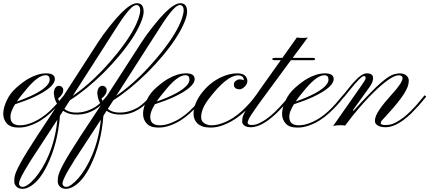

<svg xmlns="http://www.w3.org/2000/svg" viewBox="-66 -791 2673 1195"><path d="M-22.9 -22Q-68.8 -71.8 -22.5 -168.9Q-2.4 -211.9 38.1 -247.3Q78.6 -282.7 109.4 -300.3Q168.9 -334.5 221.2 -334.5Q272.9 -334.5 275.4 -302.2Q278.8 -250 148.4 -188.5Q100.6 -166 27.8 -142.1Q-1 -95.2 -1 -65.7Q-1 -36.1 14.4 -23.7Q29.8 -11.2 59.3 -11.2Q88.9 -11.2 123.3 -23.9Q157.7 -36.6 187.7 -56.2Q217.8 -75.7 242.2 -98.6Q266.6 -121.6 285.4 -142.6Q304.2 -163.6 316.2 -179Q328.1 -194.3 332.5 -198.2L342.8 -189.9Q336.4 -184.6 323.5 -168Q310.5 -151.4 290.8 -130.1Q271 -108.9 245.4 -85.4Q219.7 -62 188.7 -42.2Q157.7 -22.5 121.8 -9.8Q85.9 2.9 53.7 2.9Q21.5 2.9 4.6 -3.7Q-12.2 -10.3 -22.9 -22ZM39.1 -159.2Q186.5 -210.9 229 -262.2Q243.2 -279.3 243.2 -295.4Q243.2 -322.8 217.8 -322.8Q172.9 -322.8 105.5 -244.1Q58.6 -189.5 39.1 -159.2Z M307.1 -70.3Q293.5 105.5 225.6 242.2Q181.6 331.1 127 366.2Q99.1 384.3 74.7 384.3Q50.3 384.3 36.9 370.8Q23.4 357.4 22.9 340.6Q22.5 323.7 25.1 308.6Q27.8 293.5 36.9 272.7Q45.9 252 61.8 222.9Q77.6 193.8 103 152.8L164.1 56.6L293 -138.7Q278.3 -161.6 272.9 -184.6Q267.6 -207.5 269.8 -222.2Q272 -236.8 280.3 -246.8Q288.6 -256.8 300.5 -256.8Q312.5 -256.8 320.1 -249Q327.6 -241.2 327.6 -231.4Q327.6 -221.7 325 -214.6Q322.3 -207.5 317.9 -201.2Q307.6 -185.5 295.9 -179.7Q297.9 -168.9 304.2 -155.8L543.9 -527.3Q575.2 -575.7 616.9 -627.9Q658.7 -680.2 688 -709.5Q749.5 -771 785.6 -771Q806.6 -771 816.9 -758.8Q827.1 -746.6 828.1 -720.5Q829.1 -694.3 809.6 -648.2Q790 -602.1 755.9 -550Q721.7 -498 676 -443.6Q630.4 -389.2 579.1 -337.9Q470.7 -231.4 369.1 -167L334.5 -113.3Q357.9 -93.3 395.8 -90.8Q433.6 -88.4 467.8 -98.9Q502 -109.4 527.8 -126Q563 -148.9 602.5 -197.8L613.8 -189.9Q608.4 -185.1 599.1 -173.8Q589.8 -162.6 575.9 -149.2Q562 -135.7 543.7 -121.8Q525.4 -107.9 502 -97.2Q449.7 -72.8 388.2 -79.1Q353 -83 327.1 -101.6ZM386.7 -194.3Q527.8 -290.5 665 -461.4Q765.6 -586.4 796.4 -677.7Q815.4 -734.4 798.8 -752.9Q792.5 -759.8 783.9 -759.8Q775.4 -759.8 764.6 -753.2Q753.9 -746.6 738.3 -729.5Q707.5 -695.3 662.6 -625ZM291 -45.9 126.5 206.1 87.4 270.5Q52.2 331.5 52.2 351.6Q52.2 359.9 58.3 366Q64.5 372.1 76.4 372.1Q88.4 372.1 108.2 358.4Q127.9 344.7 150.1 319.3Q172.4 293.9 195.1 257.1Q217.8 220.2 237.3 173.8Q280.3 70.3 291 -45.9Z M577.6 -70.3Q564 105.5 496.1 242.2Q452.1 331.1 397.5 366.2Q369.6 384.3 345.2 384.3Q320.8 384.3 307.4 370.8Q293.9 357.4 293.5 340.6Q293 323.7 295.7 308.6Q298.3 293.5 307.4 272.7Q316.4 252 332.3 222.9Q348.1 193.8 373.5 152.8L434.6 56.6L563.5 -138.7Q548.8 -161.6 543.5 -184.6Q538.1 -207.5 540.3 -222.2Q542.5 -236.8 550.8 -246.8Q559.1 -256.8 571 -256.8Q583 -256.8 590.6 -249Q598.1 -241.2 598.1 -231.4Q598.1 -221.7 595.5 -214.6Q592.8 -207.5 588.4 -201.2Q578.1 -185.5 566.4 -179.7Q568.4 -168.9 574.7 -155.8L814.5 -527.3Q845.7 -575.7 887.5 -627.9Q929.2 -680.2 958.5 -709.5Q1020 -771 1056.2 -771Q1077.1 -771 1087.4 -758.8Q1097.7 -746.6 1098.6 -720.5Q1099.6 -694.3 1080.1 -648.2Q1060.5 -602.1 1026.4 -550Q992.2 -498 946.5 -443.6Q900.9 -389.2 849.6 -337.9Q741.2 -231.4 639.6 -167L605 -113.3Q628.4 -93.3 666.3 -90.8Q704.1 -88.4 738.3 -98.9Q772.5 -109.4 798.3 -126Q833.5 -148.9 873 -197.8L884.3 -189.9Q878.9 -185.1 869.6 -173.8Q860.4 -162.6 846.4 -149.2Q832.5 -135.7 814.2 -121.8Q795.9 -107.9 772.5 -97.2Q720.2 -72.8 658.7 -79.1Q623.5 -83 597.7 -101.6ZM657.2 -194.3Q798.3 -290.5 935.5 -461.4Q1036.1 -586.4 1066.9 -677.7Q1085.9 -734.4 1069.3 -752.9Q1063 -759.8 1054.4 -759.8Q1045.9 -759.8 1035.2 -753.2Q1024.4 -746.6 1008.8 -729.5Q978 -695.3 933.1 -625ZM561.5 -45.9 397 206.1 357.9 270.5Q322.8 331.5 322.8 351.6Q322.8 359.9 328.9 366Q335 372.1 346.9 372.1Q358.9 372.1 378.7 358.4Q398.4 344.7 420.7 319.3Q442.9 293.9 465.6 257.1Q488.3 220.2 507.8 173.8Q550.8 70.3 561.5 -45.9Z M847.2 -22Q801.3 -71.8 847.7 -168.9Q867.7 -211.9 908.2 -247.3Q948.7 -282.7 979.5 -300.3Q1039.1 -334.5 1091.3 -334.5Q1143.1 -334.5 1145.5 -302.2Q1148.9 -250 1018.6 -188.5Q970.7 -166 897.9 -142.1Q869.1 -95.2 869.1 -65.7Q869.1 -36.1 884.5 -23.7Q899.9 -11.2 929.4 -11.2Q959 -11.2 993.4 -23.9Q1027.8 -36.6 1057.9 -56.2Q1087.9 -75.7 1112.3 -98.6Q1136.7 -121.6 1155.5 -142.6Q1174.3 -163.6 1186.3 -179Q1198.2 -194.3 1202.6 -198.2L1212.9 -189.9Q1206.5 -184.6 1193.6 -168Q1180.7 -151.4 1160.9 -130.1Q1141.1 -108.9 1115.5 -85.4Q1089.8 -62 1058.8 -42.2Q1027.8 -22.5 991.9 -9.8Q956.1 2.9 923.8 2.9Q891.6 2.9 874.8 -3.7Q857.9 -10.3 847.2 -22ZM909.2 -159.2Q1056.6 -210.9 1099.1 -262.2Q1113.3 -279.3 1113.3 -295.4Q1113.3 -322.8 1087.9 -322.8Q1043 -322.8 975.6 -244.1Q928.7 -189.5 909.2 -159.2Z M1451.2 -293.5Q1450.2 -321.8 1415.5 -321.8Q1344.7 -321.8 1232.4 -174.3Q1186 -112.8 1186 -63Q1186 -41.5 1197.8 -30.3Q1218.3 -11.2 1250.2 -11.2Q1282.2 -11.2 1318.1 -24.4Q1354 -37.6 1384.8 -57.6Q1415.5 -77.6 1440.9 -101.3Q1466.3 -125 1484.9 -145.8Q1503.4 -166.5 1514.2 -181.2Q1524.9 -195.8 1526.9 -198.2L1537.6 -189.9L1524.4 -172.4Q1432.6 -51.8 1319.3 -10.7Q1281.2 2.9 1247.6 2.9Q1213.9 2.9 1194.8 -3.9Q1175.8 -10.7 1163.1 -22.5Q1138.7 -46.4 1138.7 -82Q1138.7 -151.9 1199.2 -224.1Q1246.6 -280.8 1311.5 -311Q1364.3 -335.4 1414.1 -334.5Q1458 -333 1469.7 -304.7Q1481.4 -275.9 1457 -252Q1440.9 -235.4 1425.8 -235.4Q1390.6 -235.4 1389.6 -264.2Q1389.2 -277.8 1400.1 -286.9Q1411.1 -295.9 1421.9 -296.9Q1437.5 -297.9 1451.2 -291.5Z M1475.1 -28.3Q1475.1 -13.7 1498.5 -13.2Q1522 -12.7 1545.7 -23.4Q1569.3 -34.2 1592.8 -50.8Q1616.2 -67.4 1638.2 -88.1Q1660.2 -108.9 1679.2 -129.4Q1698.2 -149.9 1713.4 -168L1738.8 -198.2L1749.5 -189.9L1724.1 -160.6Q1587.9 1 1495.1 1Q1468.3 1 1454.8 -9.8Q1441.4 -20.5 1441.4 -33.2Q1441.4 -45.9 1442.6 -54.2Q1443.8 -62.5 1447.8 -72.5Q1451.7 -82.5 1459.2 -96.2Q1466.8 -109.9 1479.5 -129.4L1555.7 -239.3L1681.6 -416.5H1643.1Q1628.4 -416.5 1628.4 -423.6Q1628.4 -430.7 1647 -430.7H1691.4L1781.7 -557.6Q1815.9 -552.2 1849.6 -557.6L1755.4 -430.7H1881.3Q1895 -430.7 1895 -423.6Q1895 -416.5 1882.8 -416.5H1744.6L1542.5 -141.6Q1490.2 -67.9 1482.7 -50.8Q1475.1 -33.7 1475.1 -28.3Z M1712.4 -22Q1666.5 -71.8 1712.9 -168.9Q1732.9 -211.9 1773.4 -247.3Q1814 -282.7 1844.7 -300.3Q1904.3 -334.5 1956.5 -334.5Q2008.3 -334.5 2010.7 -302.2Q2014.2 -250 1883.8 -188.5Q1835.9 -166 1763.2 -142.1Q1734.4 -95.2 1734.4 -65.7Q1734.4 -36.1 1749.8 -23.7Q1765.1 -11.2 1794.7 -11.2Q1824.2 -11.2 1858.6 -23.9Q1893.1 -36.6 1923.1 -56.2Q1953.1 -75.7 1977.5 -98.6Q2002 -121.6 2020.8 -142.6Q2039.6 -163.6 2051.5 -179Q2063.5 -194.3 2067.9 -198.2L2078.1 -189.9Q2071.8 -184.6 2058.8 -168Q2045.9 -151.4 2026.1 -130.1Q2006.3 -108.9 1980.7 -85.4Q1955.1 -62 1924.1 -42.2Q1893.1 -22.5 1857.2 -9.8Q1821.3 2.9 1789.1 2.9Q1756.8 2.9 1740 -3.7Q1723.1 -10.3 1712.4 -22ZM1774.4 -159.2Q1921.9 -210.9 1964.4 -262.2Q1978.5 -279.3 1978.5 -295.4Q1978.5 -322.8 1953.1 -322.8Q1908.2 -322.8 1840.8 -244.1Q1793.9 -189.5 1774.4 -159.2Z M2082 -9.3Q2068.8 -11.7 2052.7 -11.7Q2026.9 -11.7 2007.3 -6.8L2176.8 -249Q2208.5 -293.5 2209.5 -301.8Q2211.4 -317.9 2199.2 -317.9Q2181.2 -317.9 2109.4 -228.5L2078.1 -189.9Q2074.2 -188 2070.1 -192.1Q2065.9 -196.3 2067.9 -198.2Q2082 -213.4 2099.9 -236.6Q2117.7 -259.8 2137.2 -281.2Q2185.1 -334.5 2216.8 -334.5Q2270.5 -334.5 2251 -279.3Q2247.1 -267.6 2233.9 -249L2131.3 -106.4L2133.8 -101.1Q2256.8 -235.8 2308.6 -279.3Q2357.9 -320.3 2382.1 -327.4Q2406.2 -334.5 2421.6 -334.5Q2437 -334.5 2448 -330.1Q2459 -325.7 2465.8 -318.8Q2478.5 -306.2 2478.3 -288.3Q2478 -270.5 2471.4 -252Q2464.8 -233.4 2449.2 -208Q2416.5 -155.8 2338.9 -71.8Q2306.6 -38.1 2305.2 -32.5Q2303.7 -26.9 2303.7 -23.9Q2303.7 -12.7 2333.7 -12.7Q2363.8 -12.7 2389.9 -25.1Q2416 -37.6 2441.2 -56.6Q2466.3 -75.7 2489 -98.4Q2511.7 -121.1 2529.8 -141.8Q2547.9 -162.6 2560.1 -178Q2572.3 -193.4 2576.7 -198.2L2586.9 -189.9Q2582 -184.6 2569.3 -168.5Q2556.6 -152.3 2537.8 -131.3Q2519 -110.4 2495.4 -86.9Q2471.7 -63.5 2445.3 -43.9Q2383.8 1 2334 1Q2290 1 2272.9 -21Q2267.6 -27.8 2267.6 -37.1Q2267.6 -46.4 2270.3 -58.3Q2272.9 -70.3 2283.2 -88.9Q2306.2 -128.4 2348.4 -175.8Q2390.6 -223.1 2403.8 -239.7Q2417 -256.3 2424.8 -268.6Q2439.5 -292 2439.5 -304.7Q2439.5 -322.3 2416 -322.3Q2367.7 -322.3 2256.3 -212.9Q2200.2 -158.2 2127.4 -68.8Z"/></svg>

Font: Pinyon Script
Style: Regular
Weight: 400
Designer: Nicole Fally
Foundry: Nicole Fally
Version: Version 1.005